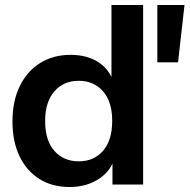

<svg xmlns="http://www.w3.org/2000/svg" viewBox="-20 -740 760 770"><path d="M431 0V-115L441 -113Q428 -57 378 -23.5Q328 10 259 10Q189 10 137.5 -22.5Q86 -55 58 -114Q30 -173 30 -253Q30 -334 59 -394Q88 -454 140.5 -487Q193 -520 263 -520Q335 -520 382 -485.5Q429 -451 440 -390L427 -389V-720H554V0ZM296 -93Q357 -93 393.5 -135.5Q430 -178 430 -255Q430 -332 393 -374Q356 -416 295 -416Q235 -416 198 -373.5Q161 -331 161 -254Q161 -177 198 -135Q235 -93 296 -93ZM694 -490H611V-720H720Z"/></svg>

Font: Instrument Sans SemiBold
Style: Regular
Weight: 600
Designer: Rodrigo Fuenzalida
Foundry: fragTYPE
Version: Version 1.000;gftools[0.9.28]